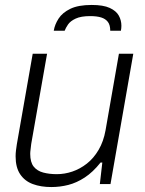

<svg xmlns="http://www.w3.org/2000/svg" viewBox="-20 -743 584 775"><path d="M187 12Q145 12 112.5 0Q80 -12 61.5 -39.5Q43 -67 43 -112Q43 -124 44.5 -136Q46 -148 48 -161L112 -526H170L106 -162Q105 -151 103.5 -140.5Q102 -130 102 -122Q102 -88 116 -70.5Q130 -53 154.5 -46.5Q179 -40 209 -40Q241 -40 272 -50.5Q303 -61 330.5 -82.5Q358 -104 378 -138Q398 -172 406 -217L460 -526H518L426 0H383L393 -87H386Q355 -48 322 -26.5Q289 -5 255.5 3.5Q222 12 187 12ZM350 -723Q397 -723 423 -711Q449 -699 459.5 -680Q470 -661 470 -639Q470 -634 469.5 -629Q469 -624 468 -619H425Q425 -642 415.5 -654.5Q406 -667 388.5 -672.5Q371 -678 344 -678Q307 -678 285.5 -668Q264 -658 254.5 -644Q245 -630 241 -619H197Q201 -644 216.5 -668Q232 -692 264 -707.5Q296 -723 350 -723Z"/></svg>

Font: Archivo SemiBold ExtraLight
Style: Italic
Weight: 250
Italic angle: -10°
Version: Version 2.001